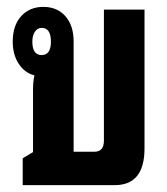

<svg xmlns="http://www.w3.org/2000/svg" viewBox="-20 -538 486 558"><path d="M46 0V-78L76 -96V-280Q76 -300 80 -319Q52 -326 34.5 -352.5Q17 -379 17 -417Q17 -464 41.5 -491Q66 -518 106 -518Q146 -518 170 -491Q194 -464 194 -417V-97H254Q282 -97 282 -129V-510H400V-107Q400 0 314 0ZM101 -378Q128 -378 128 -417Q128 -457 101 -457Q89 -457 81.5 -446Q74 -435 74 -417Q74 -378 101 -378Z"/></svg>

Font: Noto Sans Thai Looped UI Condensed
Style: Bold
Weight: 700
Width: 3
Designer: Cadson Demak Team
Foundry: Cadson Demak Co., Ltd.
Version: Version 1.000